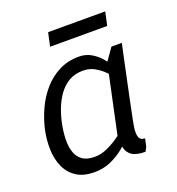

<svg xmlns="http://www.w3.org/2000/svg" viewBox="-123 -760 801 869"><g transform="rotate(-20 277.5 -326.0)"><path d="M433.7 0Q389.7 0 368.4 -15Q347.2 -30 342.5 -57Q337.8 -84 343.1 -119.5Q348.3 -155 357.3 -196L369.2 -250H448.3L437.3 -196Q428.5 -156 423.4 -124.6Q418.3 -93.2 424.4 -75.6Q430.5 -58 452.5 -58L444.5 -20.8ZM409.3 -440 486.3 -430 412.5 -80 329.3 -65ZM409.3 -440 451.3 -500H501.3L486.3 -430ZM389.7 -153.3 414.7 -145Q414.7 -145 404.6 -129.5Q394.5 -114 375.1 -91.2Q355.7 -68.5 327.8 -45.8Q299.8 -23 264.2 -7.5Q228.7 8 186.7 8L210.8 -57Q242.2 -57 273.5 -71.5Q304.8 -86 331.2 -105.2Q357.5 -124.3 373.6 -138.8Q389.7 -153.3 389.7 -153.3ZM430.3 -346.7Q430.3 -346.7 420.3 -361.2Q410.3 -375.7 392.3 -394.3Q374.3 -413 349.1 -427.5Q323.8 -442 292.5 -442L296.7 -508Q329.7 -508 356.1 -492.5Q382.5 -477 401.6 -454.2Q420.7 -431.5 433.3 -408.8Q446 -386 452.3 -370.5Q458.7 -355 458.7 -355ZM292.5 -442Q253.7 -442 225.2 -425.7Q196.7 -409.3 176.2 -381.2Q155.7 -353.2 142.5 -319.2Q129.3 -285.3 122 -250Q114.8 -214.7 113.3 -180.2Q111.8 -145.8 120.3 -117.8Q128.8 -89.7 150.4 -73.3Q172 -57 210.8 -57L186.7 8Q133 8 99.7 -14Q66.3 -36 49.7 -73Q33 -110 31.5 -156Q30 -202 40 -250Q51 -298 72 -344Q93 -390 125.2 -427Q157.3 -464 200.2 -486Q243 -508 296.7 -508ZM204.5 -659.5H479.5L465.3 -594.5H190.3Z"/></g></svg>

Font: Epunda Sans Light
Style: Italic
Weight: 300
Italic angle: -12.0243°
Designer: Simon Atzbach
Foundry: typofactur
Version: Version 2.204